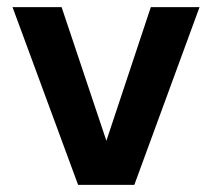

<svg xmlns="http://www.w3.org/2000/svg" viewBox="-20 -516 592 536"><path d="M198 0 15 -496H152L277 -123L401 -496H537L355 0Z"/></svg>

Font: HostGroteskBold
Style: Bold
Weight: 700
Designer: Doukan Karapınar based on Poppins by Indian Type Foundry, Jonny Pinhorn
Foundry: Element Type
Version: Version 1.001; ttfautohint (v1.8.4.7-5d5b)